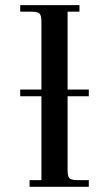

<svg xmlns="http://www.w3.org/2000/svg" viewBox="-20 -722 418 742"><path d="M58.1 -350.1V-376H140.1V-637.2Q140.1 -662.1 133.1 -669.4Q126 -676.8 101.1 -676.8H58.1V-702.1H287.1V-676.8H241.2V-376H323.2V-350.1H241.2V-65.9Q241.2 -40.5 248.3 -33.2Q255.4 -25.9 279.8 -25.9H323.2V0H94.2V-25.9H140.1V-350.1Z"/></svg>

Font: Dihjauti S
Style: Bold
Weight: 700
Designer: T. Christopher White
Version: Version 3.0.0